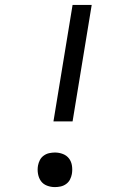

<svg xmlns="http://www.w3.org/2000/svg" viewBox="-20 -755 540 783"><path d="M198 -260 276 -735H354L276 -260ZM204 8Q187 8 171.5 2Q156 -4 147 -16.5Q138 -29 135 -46Q132 -63 135 -80Q137 -91 142.5 -102Q148 -113 158.5 -120.5Q169 -128 181 -130.5Q193 -133 204 -133Q221 -133 236.5 -127Q252 -121 261.5 -108.5Q271 -96 273.5 -79Q276 -62 273 -45Q271 -34 265.5 -23Q260 -12 249.5 -4.5Q239 3 227 5.5Q215 8 204 8Z"/></svg>

Font: Iosevka Algr
Style: Italic
Weight: 400
Italic angle: -9°
Monospace: yes
Designer: Belleve Invis
Foundry: Belleve Invis
Version: Version 26.0.2; ttfautohint (v1.8.3)